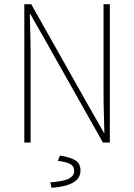

<svg xmlns="http://www.w3.org/2000/svg" viewBox="-20 -680 640 916"><path d="M96 0V-660H129L403 -174L476 -46H478Q477 -93 475.5 -139Q474 -185 474 -231V-660H504V0H471L197 -486L124 -614H122Q123 -567 124.5 -523.5Q126 -480 126 -433V0ZM226 216 220 190Q286 185 310 171.5Q334 158 334 136Q334 112 313 101.5Q292 91 256 88L266 62Q320 71 342 86.5Q364 102 364 134Q364 171 329 191Q294 211 226 216Z"/></svg>

Font: Source Code Pro ExtraLight ExtraLight
Style: Regular
Weight: 250
Monospace: yes
Version: Version 1.018;hotconv 1.0.116;makeotfexe 2.5.65601